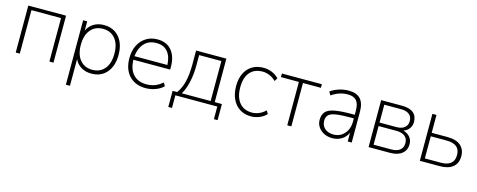

<svg xmlns="http://www.w3.org/2000/svg" viewBox="-32 -1112 4750 1911"><g transform="rotate(15 2343.5 -156.0)"><path d="M88 0V-484H477V0H435V-448H130V0Z M653 180V-484H695V-389Q717 -437 762 -464.5Q807 -492 868 -492Q934 -492 982 -461.5Q1030 -431 1056.5 -375Q1083 -319 1083 -242Q1083 -127 1025 -59.5Q967 8 868 8Q807 8 762 -19.5Q717 -47 695 -95V180ZM867 -31Q947 -31 993.5 -86.5Q1040 -142 1040 -242Q1040 -342 993.5 -397.5Q947 -453 867 -453Q788 -453 741 -397.5Q694 -342 694 -242Q694 -142 741 -86.5Q788 -31 867 -31Z M1428 8Q1320 8 1257.5 -58.5Q1195 -125 1195 -240Q1195 -316 1223.5 -372.5Q1252 -429 1302.5 -460.5Q1353 -492 1419 -492Q1513 -492 1565 -430.5Q1617 -369 1617 -260V-234H1238Q1240 -137 1289 -84Q1338 -31 1426 -31Q1471 -31 1510.5 -45.5Q1550 -60 1589 -94L1609 -60Q1578 -29 1529 -10.5Q1480 8 1428 8ZM1418 -454Q1337 -454 1291.5 -402Q1246 -350 1239 -271H1578Q1575 -356 1535 -405Q1495 -454 1418 -454Z M1695 130V-36H1742Q1782 -91 1799.5 -165Q1817 -239 1817 -336V-484H2129V-36H2203V130H2165V0H1733V130ZM1790 -36H2087V-448H1858V-336Q1858 -250 1840.5 -171Q1823 -92 1790 -36Z M2514 8Q2445 8 2395.5 -24Q2346 -56 2319.5 -113Q2293 -170 2293 -246Q2293 -360 2352 -426Q2411 -492 2514 -492Q2558 -492 2600 -474.5Q2642 -457 2670 -426L2650 -393Q2618 -425 2582 -439Q2546 -453 2513 -453Q2428 -453 2382 -399Q2336 -345 2336 -245Q2336 -145 2382 -88Q2428 -31 2513 -31Q2546 -31 2582 -45Q2618 -59 2650 -91L2670 -58Q2642 -27 2599 -9.5Q2556 8 2514 8Z M2886 0V-447H2701V-484H3113V-447H2928V0Z M3350 8Q3303 8 3265 -11Q3227 -30 3205 -62.5Q3183 -95 3183 -135Q3183 -189 3209.5 -219.5Q3236 -250 3300.5 -262.5Q3365 -275 3478 -275H3508V-315Q3508 -387 3480 -420Q3452 -453 3390 -453Q3345 -453 3305.5 -440Q3266 -427 3223 -398L3203 -434Q3241 -461 3290.5 -476.5Q3340 -492 3388 -492Q3471 -492 3510.5 -449Q3550 -406 3550 -315V0H3509V-90Q3488 -44 3446.5 -18Q3405 8 3350 8ZM3353 -30Q3399 -30 3433.5 -52.5Q3468 -75 3488 -113.5Q3508 -152 3508 -201V-238H3480Q3381 -238 3326.5 -229.5Q3272 -221 3250.5 -199.5Q3229 -178 3229 -139Q3229 -91 3262.5 -60.5Q3296 -30 3353 -30Z M3724 0V-484H3937Q4096 -484 4096 -356Q4096 -318 4074 -289Q4052 -260 4015 -248Q4058 -238 4084.5 -207Q4111 -176 4111 -132Q4111 -71 4067 -35.5Q4023 0 3945 0ZM3766 -264H3941Q3994 -264 4023.5 -288.5Q4053 -313 4053 -356Q4053 -400 4023.5 -424Q3994 -448 3941 -448H3766ZM3766 -36H3949Q4006 -36 4037 -61Q4068 -86 4068 -132Q4068 -179 4037 -203.5Q4006 -228 3949 -228H3766Z M4252 0V-484H4294V-300H4457Q4546 -300 4592.5 -260.5Q4639 -221 4639 -150Q4639 -79 4592.5 -39.5Q4546 0 4457 0ZM4294 -36H4459Q4524 -36 4559.5 -64Q4595 -92 4595 -150Q4595 -209 4559.5 -236.5Q4524 -264 4459 -264H4294Z"/></g></svg>

Font: Nunito Sans ExtraLight
Style: Regular
Weight: 200
Designer: Vernon Adams
Foundry: Vernon Adams
Version: Version 3.006; ttfautohint (v1.8.3)